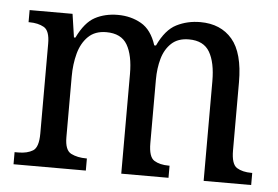

<svg xmlns="http://www.w3.org/2000/svg" viewBox="-44 -605 963 664"><g transform="rotate(5 437.5 -273.0)"><path d="M25 0V-42H38Q69 -42 88.5 -54Q108 -66 108 -114V-426Q108 -471 87.5 -482.5Q67 -494 37 -494H34V-536H183L195 -455H200Q226 -509 260.5 -527.5Q295 -546 340 -546Q385 -546 421 -525.5Q457 -505 474 -452H480Q506 -508 543.5 -527Q581 -546 626 -546Q697 -546 737 -499Q777 -452 777 -350V-114Q777 -66 796.5 -54Q816 -42 847 -42H850V0H685V-346Q685 -411 664 -447Q643 -483 592 -483Q554 -483 531.5 -462Q509 -441 499.5 -407.5Q490 -374 490 -334V-114Q490 -66 509.5 -54Q529 -42 560 -42H563V0H399V-346Q399 -411 378 -447Q357 -483 305 -483Q266 -483 242.5 -460Q219 -437 209 -400Q199 -363 199 -320V-109Q199 -64 221 -53Q243 -42 274 -42H276V0Z"/></g></svg>

Font: Noto Serif Tamil SemiCondensed
Style: Regular
Weight: 400
Width: 4
Designer: Indian Type Foundry, Tom Grace, and the Monotype Design Team
Foundry: Monotype Imaging Inc.
Version: Version 2.004; ttfautohint (v1.8.4.7-5d5b)